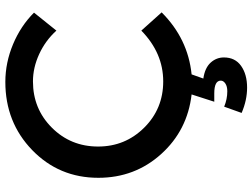

<svg xmlns="http://www.w3.org/2000/svg" viewBox="-136 -612 968 737"><g transform="rotate(-90 348.5 -244.0)"><path d="M415 52Q456 58 476 80Q496 102 496 131Q496 174 463.5 197Q431 220 380 220Q332 220 283 199L307 132Q336 144 366 144Q385 144 396 136.5Q407 129 407 119Q407 94 358 94H326L354 7Q216 -9 125 -110Q34 -211 34 -351Q34 -502 140.5 -605Q247 -708 402 -708Q476 -708 546.5 -678.5Q617 -649 668 -598L599 -512Q561 -554 509 -578Q457 -602 404 -602Q299 -602 226.5 -529.5Q154 -457 154 -352Q154 -248 226.5 -175Q299 -102 404 -102Q513 -102 599 -186L669 -108Q568 -7 431 7Z"/></g></svg>

Font: Montserrat-Arabic
Style: Regular
Weight: 400
Designer: Mohamed Gaber
Foundry: Kief Type Foundry
Version: Version 5.008;PS 005.008;hotconv 1.0.88;makeotf.lib2.5.64775